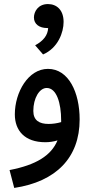

<svg xmlns="http://www.w3.org/2000/svg" viewBox="-20 -695 454 945"><path d="M192 -427C266 -459 293 -536 293 -587C293 -646 259 -675 216 -675C167 -675 147 -637 147 -609C147 -576 174 -557 212 -557H217C215 -522 195 -495 153 -472ZM50 230C256 199 372 81 372 -107C372 -240 318 -356 216 -356C119 -356 53 -241 53 -132C53 -52 102 5 203 5C223 5 244 2 263 -4C232 71 157 117 27 142ZM144 -149C144 -212 174 -262 210 -262C258 -262 281 -189 281 -102C281 -99 281 -96 281 -94C261 -88 239 -85 219 -85C174 -85 144 -102 144 -149Z"/></svg>

Font: Noto Sans Arabic Cond Med
Style: Regular
Weight: 500
Width: 3
Designer: Monotype Design Team, Nadine Chahine, Nizar Qandah and Khaled Hosny
Foundry: Monotype Imaging Inc.
Version: Version 2.012